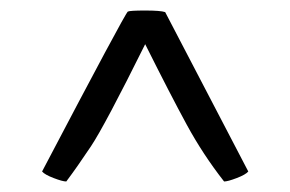

<svg xmlns="http://www.w3.org/2000/svg" viewBox="-20 -722 552 365"><path d="M223 -700Q227 -702 256 -702Q285 -702 294 -699L452 -396Q447 -390 430 -383.5Q413 -377 406 -377Q366 -428 335 -485Q304 -542 256 -638Q179 -483 153 -444Q127 -405 106 -377Q99 -377 82 -383.5Q65 -390 60 -396Q217 -695 223 -700Z"/></svg>

Font: Inika
Style: Regular
Weight: 400
Designer: Constanza Artigas Preller
Foundry: Constanza Artigas Preller
Version: Version 1.001